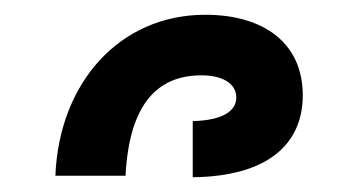

<svg xmlns="http://www.w3.org/2000/svg" viewBox="-20 -847 481 260"><path d="M55 -609H150C155 -706 193 -745 253 -745C281 -745 300 -734 300 -715C300 -697 282 -684 241 -683V-607C340 -608 390 -650 390 -718C390 -788 338 -827 258 -827C142 -827 60 -735 55 -609Z"/></svg>

Font: Noto Sans Armenian Semi
Style: Regular
Weight: 600
Designer: Monotype Design Team
Foundry: Monotype Imaging Inc.
Version: Version 1.901